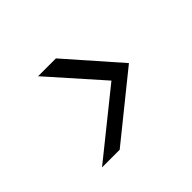

<svg xmlns="http://www.w3.org/2000/svg" viewBox="-103 -771 807 807"><g transform="rotate(-45 300.0 -367.5)"><path d="M106 -137 392 -367 187 -598H293L496 -367L211 -137Z"/></g></svg>

Font: Rethink Sans
Style: Italic
Weight: 400
Italic angle: -10°
Designer: The Rethink Sans project authors (Hans Thiessen). DM Sans designed by Colophon Foundry.
Foundry: Rethink Communications LLC
Version: Version 1.001